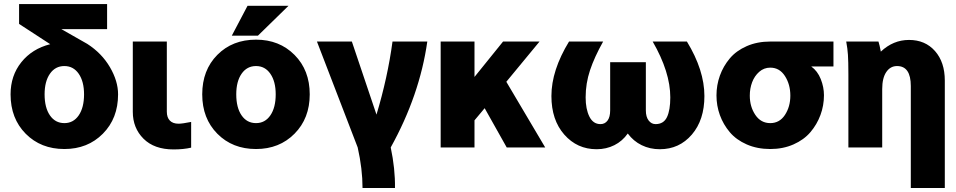

<svg xmlns="http://www.w3.org/2000/svg" viewBox="-20 -728 4719 948"><path d="M563 -262.2Q563 -143.6 488 -67.9Q413.1 7.8 297.9 7.8Q181.6 7.8 106.9 -67.6Q32.2 -143.1 32.2 -262.2Q32.2 -354.5 85.4 -420.9Q138.7 -487.3 228 -509.8L74.2 -609.9V-708H508.8V-584H283.2L411.1 -511.2Q482.4 -465.3 522.7 -396.5Q563 -327.6 563 -262.2ZM200.2 -262.2Q200.2 -196.3 226.6 -158.2Q252.9 -120.1 297.9 -120.1Q342.3 -120.1 368.7 -158.4Q395 -196.8 395 -262.2Q395 -325.7 368.7 -363.8Q342.3 -401.9 297.9 -401.9Q252.9 -401.9 226.6 -364Q200.2 -326.2 200.2 -262.2Z M635.7 -175.8V-522.9H803.7V-176.8Q803.7 -147.9 818.6 -132.6Q833.5 -117.2 861.8 -117.2Q879.9 -117.2 923.8 -126V1Q886.2 9.8 836.9 9.8Q741.7 9.8 688.7 -43Q635.7 -95.7 635.7 -175.8Z M1509.3 -262.2Q1509.3 -143.6 1434.3 -67.9Q1359.4 7.8 1244.1 7.8Q1127.9 7.8 1053.2 -67.6Q978.5 -143.1 978.5 -262.2Q978.5 -381.8 1053 -457Q1127.4 -532.2 1244.1 -532.2Q1359.4 -532.2 1434.3 -456.8Q1509.3 -381.3 1509.3 -262.2ZM1146.5 -262.2Q1146.5 -196.3 1172.9 -158.2Q1199.2 -120.1 1244.1 -120.1Q1288.6 -120.1 1314.9 -158.4Q1341.3 -196.8 1341.3 -262.2Q1341.3 -325.7 1314.9 -363.8Q1288.6 -401.9 1244.1 -401.9Q1199.2 -401.9 1172.9 -364Q1146.5 -326.2 1146.5 -262.2ZM1202.1 -699.2H1404.3L1253.4 -551.8H1124.5Z M1746.1 0 1544.9 -522.9H1717.3L1838.9 -162.1Q1894 -344.7 1918 -522.9H2089.8Q2052.2 -257.8 1909.2 0Q1931.6 105.5 1930.2 200.2H1770Q1770 106 1746.1 0Z M2155.8 0V-522.9H2322.8V-348.1L2463.9 -522.9H2644L2480 -324.2L2671.9 0H2481.9L2373 -193.8L2322.8 -133.8V0Z M2925.8 8.8Q2829.6 8.8 2766.1 -63.5Q2702.6 -135.7 2702.6 -253.9Q2702.6 -380.4 2789.6 -522.9H2958Q2915 -446.3 2893.3 -381.3Q2871.6 -316.4 2871.6 -247.1Q2871.6 -189.5 2890.1 -152.3Q2908.7 -115.2 2944.8 -115.2Q2966.8 -115.2 2979.7 -132.6Q2992.7 -149.9 2992.7 -183.1V-420.9H3168.9V-183.1Q3168.9 -150.9 3182.6 -133.1Q3196.3 -115.2 3216.8 -115.2Q3256.8 -115.2 3273.2 -149.7Q3289.6 -184.1 3289.6 -247.1Q3289.6 -372.1 3202.6 -522.9H3371.6Q3458 -381.3 3458 -253.9Q3458 -135.7 3396 -63.5Q3334 8.8 3237.8 8.8Q3189 8.8 3148.2 -11.2Q3107.4 -31.2 3079.6 -68.8Q3053.2 -31.2 3013.4 -11.2Q2973.6 8.8 2925.8 8.8Z M3783.2 7.8Q3718.8 7.8 3667 -14.9Q3615.2 -37.6 3583.3 -75.4Q3551.3 -113.3 3534.4 -159.7Q3517.6 -206.1 3517.6 -256.8Q3517.6 -307.6 3534.4 -354.5Q3551.3 -401.4 3583.3 -439.5Q3615.2 -477.5 3667 -500.2Q3718.8 -522.9 3783.2 -522.9H4095.2V-399.9H3985.4Q4016.6 -377.4 4032.5 -337.6Q4048.3 -297.9 4048.3 -257.8Q4048.3 -207 4031 -160.2Q4013.7 -113.3 3981.4 -75.4Q3949.2 -37.6 3897.7 -14.9Q3846.2 7.8 3783.2 7.8ZM3682.1 -255.9Q3682.1 -201.2 3709.5 -160.6Q3736.8 -120.1 3783.2 -120.1Q3829.1 -120.1 3855.7 -160.6Q3882.3 -201.2 3882.3 -255.9Q3882.3 -311 3855.7 -352.5Q3829.1 -394 3783.2 -394Q3752 -394 3728.5 -373.3Q3705.1 -352.5 3693.6 -321.8Q3682.1 -291 3682.1 -255.9Z M4158.2 -522.9H4317.4Q4322.8 -506.8 4329.1 -473.1Q4390.1 -530.8 4468.3 -530.8Q4548.3 -530.8 4596.7 -475.8Q4645 -420.9 4645 -330.1V200.2H4477.1V-303.2Q4477.1 -401.9 4409.2 -401.9Q4376 -401.9 4356 -372.3Q4335.9 -342.8 4335.9 -288.1V0H4168.9V-359.9Q4168.9 -425.3 4166.7 -457.3Q4164.6 -489.3 4158.2 -522.9Z"/></svg>

Font: LT Superior Black
Style: Regular
Weight: 900
Designer: Daniel Lyons
Foundry: LyonsType
Version: Version 2.005